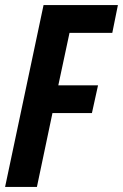

<svg xmlns="http://www.w3.org/2000/svg" viewBox="-22 -734 483 754"><path d="M-2 0H123L184 -290H339L363 -399H207L251 -605H419L441 -714H149Z"/></svg>

Font: Noto Sans ExtraCondensed
Style: Bold Italic
Weight: 700
Width: 2
Italic angle: -12°
Designer: Monotype Design Team
Foundry: Monotype Imaging Inc.
Version: Version 2.013